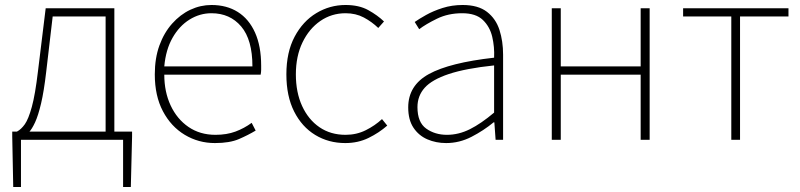

<svg xmlns="http://www.w3.org/2000/svg" viewBox="-20 -560 3206 769"><path d="M64 0V189H33L29 -13V-33H509V-13L504 189H473V0ZM403 -12V-494H191L165 -272Q156 -194 144.5 -145.5Q133 -97 120.5 -70Q108 -43 96 -30.5Q84 -18 75 -11L48 -33Q65 -42 79.5 -62.5Q94 -83 107.5 -132Q121 -181 132 -274L163 -527H438V-12Z M841 13Q775 13 720 -20Q665 -53 632.5 -114.5Q600 -176 600 -262Q600 -327 618.5 -378Q637 -429 669.5 -465.5Q702 -502 742.5 -521Q783 -540 827 -540Q888 -540 932.5 -512Q977 -484 1001.5 -429.5Q1026 -375 1026 -297Q1026 -289 1026 -280.5Q1026 -272 1024 -261H638Q638 -192 663.5 -137.5Q689 -83 735 -51.5Q781 -20 843 -20Q888 -20 923 -33Q958 -46 988 -68L1004 -37Q974 -19 937 -3Q900 13 841 13ZM638 -294H991Q991 -401 946 -454Q901 -507 827 -507Q780 -507 739 -481.5Q698 -456 671 -408.5Q644 -361 638 -294Z M1363 13Q1296 13 1242.5 -19.5Q1189 -52 1158 -113.5Q1127 -175 1127 -262Q1127 -351 1160 -413Q1193 -475 1247 -507.5Q1301 -540 1364 -540Q1418 -540 1455 -519.5Q1492 -499 1518 -474L1495 -448Q1469 -473 1437 -490Q1405 -507 1364 -507Q1308 -507 1263 -476Q1218 -445 1191.5 -390Q1165 -335 1165 -262Q1165 -190 1190 -135.5Q1215 -81 1259.5 -50.5Q1304 -20 1364 -20Q1408 -20 1445 -38.5Q1482 -57 1510 -83L1531 -57Q1498 -28 1456 -7.5Q1414 13 1363 13Z M1767 13Q1726 13 1691.5 -2Q1657 -17 1636 -48.5Q1615 -80 1615 -130Q1615 -218 1698 -263.5Q1781 -309 1959 -329Q1961 -372 1951.5 -412.5Q1942 -453 1914 -480Q1886 -507 1831 -507Q1775 -507 1730 -485Q1685 -463 1659 -443L1641 -472Q1658 -484 1686.5 -500Q1715 -516 1752.5 -528Q1790 -540 1833 -540Q1895 -540 1930.5 -512.5Q1966 -485 1980.5 -440Q1995 -395 1995 -341V0H1965L1960 -70H1957Q1917 -37 1868.5 -12Q1820 13 1767 13ZM1770 -20Q1817 -20 1862 -42.5Q1907 -65 1959 -109V-298Q1845 -286 1777.5 -263.5Q1710 -241 1681 -208.5Q1652 -176 1652 -131Q1652 -70 1687 -45Q1722 -20 1770 -20Z M2190 0V-527H2226V-294H2546V-527H2582V0H2546V-261H2226V0Z M2909 0V-494H2716V-527H3138V-494H2944V0Z"/></svg>

Font: Noto Sans HK Thin
Style: Regular
Weight: 100
Designer: Ryoko NISHIZUKA 西塚涼子 (kana, bopomofo & ideographs); Paul D. Hunt (Latin, Greek & Cyrillic); Sandoll Communications 산돌커뮤니
Foundry: Adobe
Version: Version 2.004-H2;hotconv 1.0.118;makeotfexe 2.5.65603